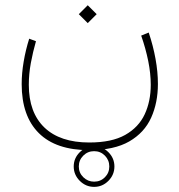

<svg xmlns="http://www.w3.org/2000/svg" viewBox="-20 -359 687 735"><path d="M262.2 278.3Q262.2 246.6 285.4 223.6Q308.6 200.7 340.3 200.7Q372.1 200.7 395 223.6Q418 246.6 418 278.3Q418 310.1 395 333.3Q372.1 356.4 340.3 356.4Q308.6 356.4 285.4 333.3Q262.2 310.1 262.2 278.3ZM281.7 278.3Q281.7 302.7 299.1 319.6Q316.4 336.4 340.3 336.4Q364.7 336.4 381.6 319.6Q398.4 302.7 398.4 278.3Q398.4 253.9 381.6 236.8Q364.7 219.7 340.3 219.7Q315.9 219.7 298.8 236.8Q281.7 253.9 281.7 278.3ZM315.9 -338.9 350.1 -304.7 315.9 -270.5 281.7 -304.7ZM321.8 186.5Q407.7 186.5 459.2 157.5Q510.7 128.4 533.9 78.6Q557.1 28.8 557.1 -34.2Q557.1 -77.6 547.4 -125.7Q537.6 -173.8 520.5 -222.7L549.3 -234.4Q566.4 -183.6 575.4 -133.5Q584.5 -83.5 584.5 -37.6Q584.5 34.2 558.6 91.6Q532.7 148.9 474.9 182.4Q417 215.8 321.8 215.8Q194.3 215.8 128.7 150.6Q63 85.4 63 -37.1Q63 -78.6 70.6 -123Q78.1 -167.5 91.8 -210.9L117.7 -201.2Q106 -160.6 98.1 -118.2Q90.3 -75.7 90.3 -34.2Q90.3 71.8 150.1 129.2Q210 186.5 321.8 186.5Z"/></svg>

Font: Vazirmatn UI Thin
Style: Regular
Weight: 100
Designer: Saber Rastikerdar
Foundry: Saber Rastikerdar
Version: Version 33.003